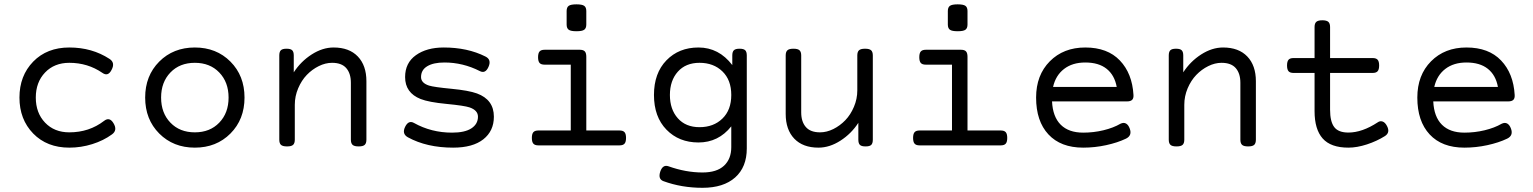

<svg xmlns="http://www.w3.org/2000/svg" viewBox="-20 -686 7235 906"><path d="M307.1 10.7Q362.3 10.7 415.3 -5.9Q468.3 -22.5 508.3 -51.8Q535.6 -71.3 515.6 -104.5Q497.1 -135.7 471.2 -115.7Q400.9 -61.5 307.1 -61.5Q236.3 -61.5 192.6 -107.4Q148.9 -153.3 148.9 -225.6Q148.9 -297.9 192.6 -343.8Q236.3 -389.6 307.1 -389.6Q394 -389.6 462.9 -342.3Q489.7 -323.2 506.3 -356Q524.9 -390.1 496.6 -408.2Q414.1 -461.9 307.1 -461.9Q201.7 -461.9 136.7 -395.3Q71.8 -328.6 71.8 -225.6Q71.8 -122.6 136.7 -55.9Q201.7 10.7 307.1 10.7Z M731.4 -395.3Q665 -328.6 665 -225.6Q665 -122.6 731.4 -55.9Q797.9 10.7 899.4 10.7Q1001 10.7 1067.4 -55.9Q1133.8 -122.6 1133.8 -225.6Q1133.8 -328.6 1067.4 -395.3Q1001 -461.9 899.4 -461.9Q797.9 -461.9 731.4 -395.3ZM1014.6 -344Q1058.6 -298.3 1058.6 -225.6Q1058.6 -152.8 1014.6 -107.2Q970.7 -61.5 899.4 -61.5Q828.1 -61.5 784.2 -107.2Q740.2 -152.8 740.2 -225.6Q740.2 -298.3 784.2 -344Q828.1 -389.6 899.4 -389.6Q970.7 -389.6 1014.6 -344Z M1366.2 -344.7V-424.3Q1366.2 -441.4 1358.9 -448.7Q1351.6 -456.1 1332.5 -456.1H1331.5Q1312.5 -456.1 1305.2 -448.7Q1297.9 -441.4 1297.9 -424.3V-26.9Q1297.9 -9.8 1305.9 -2.4Q1314 4.9 1334 4.9H1335Q1355 4.9 1363 -2.4Q1371.1 -9.8 1371.1 -26.9V-191.4Q1371.1 -231.9 1387 -269.3Q1402.8 -306.6 1427.7 -332.5Q1452.6 -358.4 1484.1 -374Q1515.6 -389.6 1546.9 -389.6Q1592.3 -389.6 1614 -364.5Q1635.7 -339.4 1635.7 -295.4V-26.9Q1635.7 -9.8 1643.8 -2.4Q1651.9 4.9 1671.9 4.9H1672.9Q1692.9 4.9 1700.9 -2.4Q1709 -9.8 1709 -26.9V-302.7Q1709 -377 1668.5 -419.4Q1627.9 -461.9 1554.2 -461.9Q1502 -461.9 1450.7 -429Q1399.4 -396 1366.2 -344.7Z M2310.5 -135.3Q2310.5 -215.8 2230.5 -245.1Q2191.4 -259.3 2109.6 -267.1Q2027.8 -274.9 2004.4 -282.2Q1966.8 -294.4 1966.8 -322.3Q1966.8 -356 1996.1 -373.5Q2025.4 -391.1 2077.1 -391.1Q2164.6 -391.1 2244.1 -350.6Q2270.5 -336.9 2285.2 -370.6Q2300.3 -404.8 2270.5 -419.4Q2186 -461.9 2074.2 -461.9Q1993.2 -461.9 1942.4 -425.5Q1891.6 -389.2 1891.6 -322.3Q1891.6 -248 1964.8 -218.8Q2003.4 -203.6 2087.4 -195.6Q2171.4 -187.5 2195.8 -179.2Q2235.4 -165.5 2235.4 -135.3Q2235.4 -100.6 2204.3 -80.3Q2173.3 -60.1 2113.3 -60.1Q2015.1 -60.1 1933.1 -106Q1907.7 -120.1 1891.6 -87.4Q1875.5 -54.2 1904.8 -38.1Q1994.1 10.7 2118.2 10.7Q2210.9 10.7 2260.7 -28.6Q2310.5 -67.9 2310.5 -135.3Z M2549.8 -451.2Q2533.2 -451.2 2526.1 -443.1Q2519 -435.1 2519 -416Q2519 -397 2526.1 -388.9Q2533.2 -380.9 2549.8 -380.9H2673.3V-70.3H2520.5Q2503.9 -70.3 2496.8 -62.3Q2489.7 -54.2 2489.7 -35.2Q2489.7 -16.1 2496.8 -8.1Q2503.9 0 2520.5 0H2903.3Q2919.9 0 2927 -8.1Q2934.1 -16.1 2934.1 -35.2Q2934.1 -54.2 2927 -62.3Q2919.9 -70.3 2903.3 -70.3H2746.6V-418Q2746.6 -436 2739.5 -443.6Q2732.4 -451.2 2715.8 -451.2ZM2746.6 -633.8Q2746.6 -651.4 2736.8 -658.4Q2727.1 -665.5 2700.2 -665.5Q2673.3 -665.5 2663.6 -658.4Q2653.8 -651.4 2653.8 -633.8V-570.3Q2653.8 -552.7 2663.6 -545.7Q2673.3 -538.6 2700.2 -538.6Q2727.1 -538.6 2736.8 -545.7Q2746.6 -552.7 2746.6 -570.3Z M3275.9 -13.7Q3370.1 -13.7 3430.7 -89.8V8.3Q3430.7 64 3396.5 95.9Q3362.3 127.9 3294.9 127.9Q3216.3 127.9 3134.3 98.6Q3107.4 89.4 3095.7 123.5Q3084 159.2 3110.8 168.9Q3196.3 200.2 3294.9 200.2Q3394 200.2 3449 151.4Q3503.9 102.5 3503.9 14.6V-424.3Q3503.9 -441.4 3496.6 -448.7Q3489.3 -456.1 3470.2 -456.1H3469.2Q3450.2 -456.1 3442.9 -448.7Q3435.5 -441.4 3435.5 -424.3V-378.9Q3372.1 -461.9 3275.9 -461.9Q3183.6 -461.9 3124.8 -401.4Q3065.9 -340.8 3065.9 -237.8Q3065.9 -134.8 3124.8 -74.2Q3183.6 -13.7 3275.9 -13.7ZM3280.8 -85.9Q3215.8 -85.9 3178.5 -127.9Q3141.1 -169.9 3141.1 -237.8Q3141.1 -305.7 3178.5 -347.7Q3215.8 -389.6 3280.8 -389.6Q3347.2 -389.6 3388.9 -349.1Q3430.7 -308.6 3430.7 -237.8Q3430.7 -167 3388.9 -126.5Q3347.2 -85.9 3280.8 -85.9Z M4061.5 -456.1Q4041.5 -456.1 4033.4 -448.7Q4025.4 -441.4 4025.4 -424.3V-259.8Q4025.4 -219.2 4009.5 -181.9Q3993.7 -144.5 3968.8 -118.7Q3943.8 -92.8 3912.4 -77.1Q3880.9 -61.5 3849.6 -61.5Q3804.2 -61.5 3782.5 -86.7Q3760.7 -111.8 3760.7 -155.8V-424.3Q3760.7 -441.4 3752.7 -448.7Q3744.6 -456.1 3724.6 -456.1H3723.6Q3703.6 -456.1 3695.6 -448.7Q3687.5 -441.4 3687.5 -424.3V-148.4Q3687.5 -74.2 3728 -31.7Q3768.6 10.7 3842.3 10.7Q3894.5 10.7 3945.8 -22.2Q3997.1 -55.2 4030.3 -106.4V-26.9Q4030.3 -9.8 4037.6 -2.4Q4044.9 4.9 4064 4.9H4064.9Q4084 4.9 4091.3 -2.4Q4098.6 -9.8 4098.6 -26.9V-424.3Q4098.6 -441.4 4090.6 -448.7Q4082.5 -456.1 4062.5 -456.1Z M4348.6 -451.2Q4332 -451.2 4325 -443.1Q4317.9 -435.1 4317.9 -416Q4317.9 -397 4325 -388.9Q4332 -380.9 4348.6 -380.9H4472.2V-70.3H4319.3Q4302.7 -70.3 4295.7 -62.3Q4288.6 -54.2 4288.6 -35.2Q4288.6 -16.1 4295.7 -8.1Q4302.7 0 4319.3 0H4702.1Q4718.8 0 4725.8 -8.1Q4732.9 -16.1 4732.9 -35.2Q4732.9 -54.2 4725.8 -62.3Q4718.8 -70.3 4702.1 -70.3H4545.4V-418Q4545.4 -436 4538.3 -443.6Q4531.2 -451.2 4514.6 -451.2ZM4545.4 -633.8Q4545.4 -651.4 4535.6 -658.4Q4525.9 -665.5 4499 -665.5Q4472.2 -665.5 4462.4 -658.4Q4452.6 -651.4 4452.6 -633.8V-570.3Q4452.6 -552.7 4462.4 -545.7Q4472.2 -538.6 4499 -538.6Q4525.9 -538.6 4535.6 -545.7Q4545.4 -552.7 4545.4 -570.3Z M4869.1 -225.6Q4869.1 -114.3 4927.2 -51.8Q4985.4 10.7 5091.3 10.7Q5146 10.7 5199.7 -1Q5253.4 -12.7 5293 -31.7Q5323.2 -46.4 5311 -79.1Q5304.7 -96.7 5293.5 -103Q5282.2 -109.4 5267.1 -102.1Q5233.4 -82.5 5186.8 -71.3Q5140.1 -60.1 5091.3 -60.1Q5022.9 -60.1 4985.4 -97.4Q4947.8 -134.8 4944.3 -207.5H5297.9Q5314.5 -207.5 5322 -214.6Q5329.6 -221.7 5328.6 -237.8Q5322.8 -339.4 5264.4 -400.6Q5206.1 -461.9 5101.1 -461.9Q4998.5 -461.9 4933.8 -396.7Q4869.1 -331.5 4869.1 -225.6ZM5249.5 -275.9H4949.2Q4961.4 -330.1 5001 -360.6Q5040.5 -391.1 5101.1 -391.1Q5164.6 -391.1 5201.9 -361.3Q5239.3 -331.5 5249.5 -275.9Z M5563.5 -344.7V-424.3Q5563.5 -441.4 5556.2 -448.7Q5548.8 -456.1 5529.8 -456.1H5528.8Q5509.8 -456.1 5502.4 -448.7Q5495.1 -441.4 5495.1 -424.3V-26.9Q5495.1 -9.8 5503.2 -2.4Q5511.2 4.9 5531.2 4.9H5532.2Q5552.2 4.9 5560.3 -2.4Q5568.4 -9.8 5568.4 -26.9V-191.4Q5568.4 -231.9 5584.2 -269.3Q5600.1 -306.6 5625 -332.5Q5649.9 -358.4 5681.4 -374Q5712.9 -389.6 5744.1 -389.6Q5789.6 -389.6 5811.3 -364.5Q5833 -339.4 5833 -295.4V-26.9Q5833 -9.8 5841.1 -2.4Q5849.1 4.9 5869.1 4.9H5870.1Q5890.1 4.9 5898.2 -2.4Q5906.2 -9.8 5906.2 -26.9V-302.7Q5906.2 -377 5865.7 -419.4Q5825.2 -461.9 5751.5 -461.9Q5699.2 -461.9 5647.9 -429Q5596.7 -396 5563.5 -344.7Z M6183.1 -558.6V-161.6Q6183.1 -75.7 6221.4 -32.5Q6259.8 10.7 6342.8 10.7Q6383.3 10.7 6430.2 -4.6Q6477.1 -20 6515.1 -43.9Q6541 -60.5 6524.9 -91.3Q6516.1 -108.4 6504.2 -112.5Q6492.2 -116.7 6481.4 -108.9Q6407.7 -60.5 6342.8 -60.5Q6295.4 -60.5 6275.9 -86.4Q6256.3 -112.3 6256.3 -168V-558.6Q6256.3 -575.7 6248 -583Q6239.7 -590.3 6219.7 -590.3Q6199.7 -590.3 6191.4 -583Q6183.1 -575.7 6183.1 -558.6ZM6084 -412.1Q6067.4 -412.1 6060.3 -404.1Q6053.2 -396 6053.2 -377Q6053.2 -357.9 6060.3 -349.9Q6067.4 -341.8 6084 -341.8H6457Q6473.6 -341.8 6480.7 -349.9Q6487.8 -357.9 6487.8 -377Q6487.8 -396 6480.7 -404.1Q6473.6 -412.1 6457 -412.1Z M6668 -225.6Q6668 -114.3 6726.1 -51.8Q6784.2 10.7 6890.1 10.7Q6944.8 10.7 6998.5 -1Q7052.2 -12.7 7091.8 -31.7Q7122.1 -46.4 7109.9 -79.1Q7103.5 -96.7 7092.3 -103Q7081.1 -109.4 7065.9 -102.1Q7032.2 -82.5 6985.6 -71.3Q6939 -60.1 6890.1 -60.1Q6821.8 -60.1 6784.2 -97.4Q6746.6 -134.8 6743.2 -207.5H7096.7Q7113.3 -207.5 7120.8 -214.6Q7128.4 -221.7 7127.4 -237.8Q7121.6 -339.4 7063.2 -400.6Q7004.9 -461.9 6899.9 -461.9Q6797.4 -461.9 6732.7 -396.7Q6668 -331.5 6668 -225.6ZM7048.3 -275.9H6748Q6760.3 -330.1 6799.8 -360.6Q6839.4 -391.1 6899.9 -391.1Q6963.4 -391.1 7000.7 -361.3Q7038.1 -331.5 7048.3 -275.9Z"/></svg>

Font: Courier Prime Code
Style: Regular
Weight: 400
Designer: Alan Dague-Greene
Foundry: Quote-Unquote Apps
Version: Version 3.18